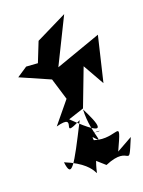

<svg xmlns="http://www.w3.org/2000/svg" viewBox="-157 -731 621 832"><g transform="rotate(-15 153.0 -315.0)"><path d="M222 13C349 -54 308 70 355 -77L286 -30C341 -183 300 -81 197 -105C178 -161 299 -127 175 -139C261 -56 190 -124 186 -246C228 -178 280 -86 117 -220L187 -250L237 -426L301 -333L332 -542L130 -450L214 -666L77 -583L49 -490L-4 -489L-49 -453L90 -406L129 -309L57 -204C169 -245 48 -135 160 -205C84 -15 63 33 47 -46C215 5 155 92 183 -16Z"/></g></svg>

Font: Asimov Silicon
Style: Regular
Weight: 400
Designer: Google
Version: Version 2.000980; 2014